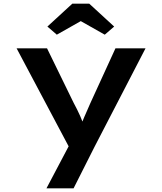

<svg xmlns="http://www.w3.org/2000/svg" viewBox="-20 -791 879 1041"><path d="M232 230 375 -41 371 38 70 -529H235L379 -234Q399 -197 414.5 -162.5Q430 -128 439 -95L410 -91Q421 -119 436.5 -155.5Q452 -192 470 -232L606 -529H769L493 4L379 230ZM288 -603 237 -647 372 -771H464L599 -647L548 -603L403 -685H433Z"/></svg>

Font: Lexend Mega SemiBold
Style: Regular
Weight: 600
Designer: Bonnie Shaver-Troup, Thomas Jockin
Foundry: Lexend
Version: Version 1.007